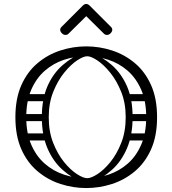

<svg xmlns="http://www.w3.org/2000/svg" viewBox="-20 -945 874 973"><path d="M721 -351Q721 -432 695.5 -490.5Q670 -549 627 -586.5Q584 -624 529.5 -642Q475 -660 417 -660Q359 -660 304.5 -642Q250 -624 207 -586.5Q164 -549 138.5 -490.5Q113 -432 113 -351Q113 -270 138.5 -211.5Q164 -153 207 -115.5Q250 -78 304.5 -60Q359 -42 417 -42Q475 -42 529.5 -60Q584 -78 627 -115.5Q670 -153 695.5 -211.5Q721 -270 721 -351ZM58 -351Q58 -446 88.5 -514Q119 -582 171 -625.5Q223 -669 287 -689.5Q351 -710 417 -710Q483 -710 547 -689.5Q611 -669 663 -625.5Q715 -582 745.5 -514Q776 -446 776 -351Q776 -256 745.5 -188Q715 -120 663 -76.5Q611 -33 547 -12.5Q483 8 417 8Q351 8 287 -12.5Q223 -33 171 -76.5Q119 -120 88.5 -188Q58 -256 58 -351ZM222 -252Q222 -243 217 -238Q212 -233 205 -233H110Q94 -233 94 -252Q94 -269 111 -269H205Q222 -269 222 -252ZM220 -451Q220 -442 215 -437Q210 -432 203 -432H108Q92 -432 92 -451Q92 -468 109 -468H203Q220 -468 220 -451ZM214 -350Q214 -341 209 -336Q204 -331 197 -331H102Q86 -331 86 -350Q86 -367 103 -367H197Q214 -367 214 -350ZM613 -252Q613 -269 630 -269H724Q741 -269 741 -252Q741 -233 725 -233H630Q623 -233 618 -238Q613 -243 613 -252ZM615 -451Q615 -468 632 -468H726Q743 -468 743 -451Q743 -432 727 -432H632Q625 -432 620 -437Q615 -442 615 -451ZM621 -350Q621 -367 638 -367H732Q749 -367 749 -350Q749 -331 733 -331H638Q631 -331 626 -336Q621 -341 621 -350ZM439 -18 422 -42Q442 -42 474.5 -63Q507 -84 539.5 -124Q572 -164 594.5 -221Q617 -278 617 -351Q617 -423 594 -480Q571 -537 538 -577.5Q505 -618 473 -639Q441 -660 422 -660L438 -680Q498 -658 546.5 -615.5Q595 -573 623.5 -508Q652 -443 652 -351Q652 -260 623.5 -193.5Q595 -127 547 -84Q499 -41 439 -18ZM405 -18Q346 -41 297.5 -84Q249 -127 220.5 -193.5Q192 -260 192 -351Q192 -443 220.5 -508Q249 -573 298 -615.5Q347 -658 406 -680L422 -660Q403 -660 371 -639Q339 -618 306 -577.5Q273 -537 250 -480Q227 -423 227 -351Q227 -278 249.5 -221Q272 -164 304.5 -124Q337 -84 369.5 -63Q402 -42 422 -42ZM327 -774Q321 -768 312 -768Q302 -768 294 -776Q285 -785 285 -794Q285 -802 292 -809L399 -916Q408 -925 417 -925Q426 -925 435 -916L542 -809Q549 -802 549 -794Q549 -785 540 -776Q532 -768 522 -768Q513 -768 507 -774L417 -863Z"/></svg>

Font: Agu Display Uzo
Style: Regular
Weight: 400
Designer: Oluwaseun Badejo
Version: Version 1.103